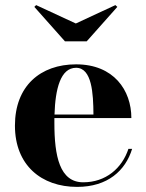

<svg xmlns="http://www.w3.org/2000/svg" viewBox="-20 -722 573 752"><path d="M277 -630 121.5 -702 114.5 -695 234.5 -560H319.5L439.5 -695L432 -702ZM497.5 -139H483C458 -63 394.5 -8 306 -8C213.5 -8 193 -111 193 -240C193 -246.5 193 -253 193 -259.5H494.5C494.5 -368.5 425.5 -470 278 -470C138 -470 38.5 -385 38.5 -230C38.5 -75 142 10 282 10C402 10 471.5 -54 497.5 -139ZM278 -456.5C340 -456.5 345.5 -356 346 -273.5H193.5C196.5 -373.5 217 -456.5 278 -456.5Z"/></svg>

Font: Bodoni* 16pt
Style: Bold
Weight: 700
Version: Version 2.3